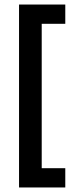

<svg xmlns="http://www.w3.org/2000/svg" viewBox="-20 -757 343 847"><path d="M64 70V-737H268V-652H164V-15H268V70Z"/></svg>

Font: Epunda Sans SemiBold
Style: Regular
Weight: 600
Designer: Simon Atzbach
Foundry: typofactur
Version: Version 2.204; ttfautohint (v1.8.4.7-5d5b)